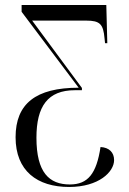

<svg xmlns="http://www.w3.org/2000/svg" viewBox="-20 -734 513 764"><path d="M255 10C373 10 434 -50 434 -97C434 -127 415 -147 380 -149C364 -43 330 0 258 0C176 0 125 -47 125 -186C125 -311 170 -375 278 -375H306V-384L108 -652H323C378 -652 391 -638 396 -581L398 -562H407L403 -714H66V-687L293 -385C122 -385 42 -321 42 -188C42 -54 128 10 255 10Z"/></svg>

Font: Noto Serif Display ExtraCondensed
Style: Regular
Weight: 400
Width: 2
Designer: Monotype Design Team
Foundry: Monotype Imaging Inc.
Version: Version 2.009